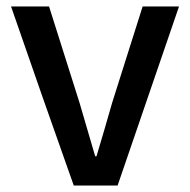

<svg xmlns="http://www.w3.org/2000/svg" viewBox="-20 -571 585 591"><path d="M110 -275 207 0H274H342L531 -551H419L325 -254C310 -200 293 -144 277 -90H273C257 -144 241 -200 225 -254L131 -551H14Z"/></svg>

Font: GenSekiGothic2 TW M
Style: Regular
Weight: 500
Version: Version 2.100;PS 2.1;hotconv 16.6.51;makeotf.lib2.5.65220 DE